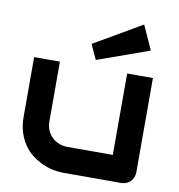

<svg xmlns="http://www.w3.org/2000/svg" viewBox="-85 -854 867 931"><g transform="rotate(10 348.0 -388.0)"><path d="M636.7 -64Q636.7 -50.3 631.8 -38.6Q627 -26.9 618.4 -18.3Q609.9 -9.8 598.4 -4.9Q586.9 0 573.7 0H286.6Q263.2 0 236.6 -5.4Q210 -10.7 184.1 -22.7Q158.2 -34.7 134 -53Q109.9 -71.3 91.8 -97.4Q73.7 -123.5 62.7 -157.7Q51.8 -191.9 51.8 -234.9V-527.8H178.7V-234.9Q178.7 -210 187.3 -190.2Q195.8 -170.4 210.4 -156.2Q225.1 -142.1 244.9 -134.5Q264.6 -127 287.6 -127H509.8V-527.8H636.7ZM603.5 -657.2 348.6 -565.9 314.9 -639.2 549.8 -775.9Z"/></g></svg>

Font: Audiowide
Style: Regular
Weight: 400
Version: Version 1.003